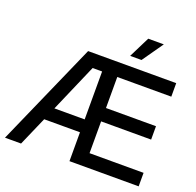

<svg xmlns="http://www.w3.org/2000/svg" viewBox="-157 -1106 1297 1272"><g transform="rotate(20 491.5 -470.5)"><path d="M329.1 -727.5 7.8 0H121.1L210 -203.6H462.4V0H950.2V-95.2H569.3V-319.3H921.9V-413.6H569.3V-632.3H950.2V-727.5ZM462.4 -294.4H249L395.5 -632.3H462.4ZM675.3 -940.9 601.6 -793H681.6L785.2 -940.9Z"/></g></svg>

Font: Inteeer Medium
Style: Regular
Weight: 500
Designer: Rasmus Andersson
Foundry: rsms
Version: Version 4.001;Glyphs 3.4 (3402)